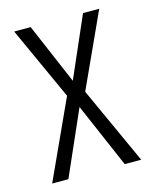

<svg xmlns="http://www.w3.org/2000/svg" viewBox="-87 -592 519 652"><g transform="rotate(-15 172.0 -266.0)"><path d="M142 -275 16 0H73L173 -227L271 0H329L205 -272L324 -532H267L174 -319L83 -532H25Z"/></g></svg>

Font: Noto Sans Devanagari ExtraCondensed Light
Style: Regular
Weight: 300
Width: 2
Designer: Jelle Bosma - Monotype Design Team
Foundry: Monotype Imaging Inc.
Version: Version 2.004